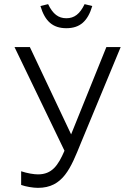

<svg xmlns="http://www.w3.org/2000/svg" viewBox="-20 -897 640 926"><path d="M163 -56C144 -56 112 -61 82 -71V-5C104 3 139 9 163 9C284 9 321 -86 370 -207L562 -670H493L323 -249L124 -670H50L291 -170C260 -98 230 -56 163 -56ZM175 -868 212 -877C235 -829 262 -809 300 -809C338 -809 365 -829 388 -877L425 -868C403 -794 365 -761 300 -761C235 -761 197 -794 175 -868Z"/></svg>

Font: LT Wave Mono Light
Style: Regular
Weight: 300
Designer: Daniel Lyons
Version: Version 2.5 (Glyphs App)